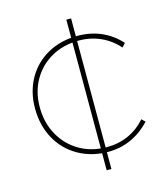

<svg xmlns="http://www.w3.org/2000/svg" viewBox="-106 -781 742 862"><g transform="rotate(-15 265.0 -350.0)"><path d="M44 -351Q44 -428 78 -488.5Q112 -549 173 -583Q234 -617 312 -617Q373 -617 423.5 -594.5Q474 -572 510 -531L494 -514Q460 -553 413.5 -574Q367 -595 312 -595Q241 -595 185.5 -564Q130 -533 98 -477.5Q66 -422 66 -351Q66 -278 98 -221Q130 -164 185.5 -132Q241 -100 312 -100Q366 -100 412.5 -121Q459 -142 492 -181L508 -166Q471 -125 421 -101.5Q371 -78 312 -78Q235 -78 173.5 -113Q112 -148 78 -210Q44 -272 44 -351ZM283 -85V-95V-601V-612V-700H305V-612V-600V-95V-85V0H283Z"/></g></svg>

Font: Easer Grotesk Variable
Style: Regular
Weight: 400
Designer: Boardeaser, Bonnie Shaver-Troup, Thomas Jockin
Foundry: Lexend
Version: Version 1.001;Glyphs 3.1.2 (3151)